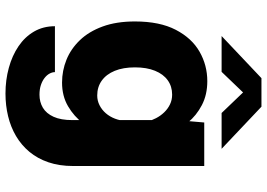

<svg xmlns="http://www.w3.org/2000/svg" viewBox="-155 -591 960 690"><g transform="rotate(90 325.0 -246.0)"><path d="M316.2 214.3Q267.4 214.3 223.8 202.3Q180.1 190.4 146.4 167.6Q112.8 144.9 93.5 111.9Q74.2 78.8 74.2 36.6H239.2Q239.2 46.3 244.6 56.1Q249.9 65.9 260.4 74Q270.8 82.1 285.8 87.1Q300.8 92.1 320.5 92.1Q346.6 92.1 367.2 79.9Q387.8 67.6 399.7 41.4Q411.6 15.2 411.6 -26.3V-401.3L420.2 -500H576.6V-28.9Q576.6 20.9 563.2 60Q549.9 99.1 525.7 128.2Q501.5 157.2 468.9 176.4Q436.3 195.6 397.6 204.9Q358.9 214.3 316.2 214.3ZM276.7 11Q233.9 11 194.6 -4.9Q155.4 -20.8 124.3 -53.2Q93.2 -85.6 75.2 -134.9Q57.1 -184.2 57.1 -251Q57.1 -339.9 87.1 -397.6Q117.1 -455.4 165.9 -483.2Q214.7 -511 271.7 -511Q320.6 -511 357.9 -491.4Q395.3 -471.8 420.4 -441.1Q445.6 -410.4 458.5 -376.7Q471.4 -342.9 471.4 -314.6L417.7 -293.3Q413.1 -310.6 404.6 -326.9Q396.1 -343.3 383.6 -356.2Q371.1 -369.2 355.1 -376.9Q339.2 -384.6 319.9 -384.6Q290.4 -384.6 268.4 -368.7Q246.4 -352.9 234.3 -323Q222.1 -293.2 222.1 -251Q222.1 -208.6 234.6 -178.2Q247.1 -147.9 269.9 -131.6Q292.6 -115.4 323 -115.4Q341.9 -115.4 358.2 -123.7Q374.6 -132 387 -146.3Q399.4 -160.6 406.5 -179.4Q413.7 -198.1 414.7 -218.7L473.6 -198.1Q473.6 -169.6 461 -133.8Q448.4 -98 423.4 -65Q398.4 -31.9 361.8 -10.5Q325.2 11 276.7 11ZM109.5 -562.4 260.9 -705.6H363.4L514.8 -562.4H386.1L312.2 -639.5L238.2 -562.4Z"/></g></svg>

Font: Trispace Thin
Style: Regular
Weight: 100
Designer: Tyler Finck
Foundry: Etcetera Type Company
Version: Version 1.210